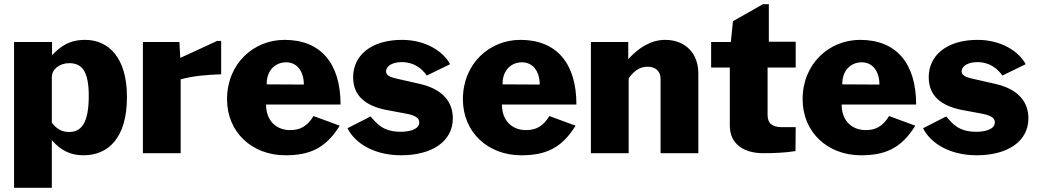

<svg xmlns="http://www.w3.org/2000/svg" viewBox="-20 -730 4944 915"><path d="M228 -467V-530H47V165H227V-62C274 -8 322 10 378 10C494 10 585 -70 585 -268C585 -454 499 -540 385 -540C311 -540 268 -509 228 -467ZM227 -145V-363C227 -399 263 -429 310 -429C368 -429 403 -394 403 -273C403 -142 367 -101 309 -101C273 -101 248 -118 227 -145Z M661 0H841V-352C906 -369 960 -373 1034 -376V-535H1015L839 -454L835 -530H661Z M1248 -232H1603C1603 -430 1507 -540 1336 -540C1189 -540 1062 -427 1062 -257C1062 -99 1182 10 1340 10C1453 10 1531 -21 1599 -131L1474 -177C1444 -127 1409 -110 1363 -110C1298 -110 1248 -153 1248 -232ZM1428 -327 1251 -328C1250 -394 1291 -433 1344 -433C1395 -433 1428 -391 1428 -327Z M2014 -370 2125 -424C2093 -485 2008 -540 1896 -540C1747 -540 1662 -464 1663 -361C1663 -275 1720 -226 1821 -206L1923 -187C1967 -177 1978 -164 1978 -147C1978 -117 1941 -103 1893 -102C1801 -101 1774 -145 1746 -175L1636 -119C1671 -48 1762 10 1892 10C2037 10 2138 -55 2138 -166C2138 -240 2095 -305 1977 -331L1867 -356C1826 -365 1820 -378 1820 -390C1820 -417 1853 -434 1895 -434C1953 -434 1991 -403 2014 -370Z M2372 -232H2727C2727 -430 2631 -540 2460 -540C2313 -540 2186 -427 2186 -257C2186 -99 2306 10 2464 10C2577 10 2655 -21 2723 -131L2598 -177C2568 -127 2533 -110 2487 -110C2422 -110 2372 -153 2372 -232ZM2552 -327 2375 -328C2374 -394 2415 -433 2468 -433C2519 -433 2552 -391 2552 -327Z M2796 0H2976V-357C3003 -394 3030 -412 3066 -412C3105 -412 3128 -390 3128 -354V0H3308V-380C3308 -477 3245 -540 3150 -540C3082 -540 3023 -502 2974 -448V-530H2796Z M3772 -408V-531H3644V-710H3616L3473 -629L3463 -530H3369V-408H3458V-131C3458 -45 3523 0 3617 0C3667 0 3722 -2 3771 -10L3772 -124H3707C3660 -124 3638 -142 3638 -182V-408Z M3991 -232H4346C4346 -430 4250 -540 4079 -540C3932 -540 3805 -427 3805 -257C3805 -99 3925 10 4083 10C4196 10 4274 -21 4342 -131L4217 -177C4187 -127 4152 -110 4106 -110C4041 -110 3991 -153 3991 -232ZM4171 -327 3994 -328C3993 -394 4034 -433 4087 -433C4138 -433 4171 -391 4171 -327Z M4757 -370 4868 -424C4836 -485 4751 -540 4639 -540C4490 -540 4405 -464 4406 -361C4406 -275 4463 -226 4564 -206L4666 -187C4710 -177 4721 -164 4721 -147C4721 -117 4684 -103 4636 -102C4544 -101 4517 -145 4489 -175L4379 -119C4414 -48 4505 10 4635 10C4780 10 4881 -55 4881 -166C4881 -240 4838 -305 4720 -331L4610 -356C4569 -365 4563 -378 4563 -390C4563 -417 4596 -434 4638 -434C4696 -434 4734 -403 4757 -370Z"/></svg>

Font: Bisquit Text
Style: Bold
Weight: 800
Version: Version 1.004;Glyphs 3.2.3 (3260)